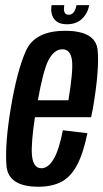

<svg xmlns="http://www.w3.org/2000/svg" viewBox="-20 -723 403 748"><path d="M129.5 4.5Q11 4.5 5 -79Q-1 -162.5 21.5 -298.5Q46.5 -449 81.5 -526Q116.5 -603 234 -603Q353.5 -603 360.5 -526.8Q367.5 -450.5 342 -301Q338.5 -282 335 -266.5H116Q100.5 -162 104.5 -118.5Q109 -67.5 141.5 -67.5Q167 -67.5 188.2 -102Q209.5 -136.5 225 -215.5L320.5 -204Q304.5 -126 280.5 -80.5Q256.5 -35 220 -15.2Q183.5 4.5 129.5 4.5ZM127.5 -332.5H246.5Q265.5 -446.5 260.5 -487.5Q255 -531 223 -531Q190.5 -531 168 -487Q148.5 -448.5 127.5 -332.5ZM241 -628.5Q205 -628.5 190.2 -650Q175.5 -671.5 181 -703H230.5Q224 -665.5 247.5 -665.5Q271 -665.5 278 -703H327.5Q322 -671.5 299.8 -650Q277.5 -628.5 241 -628.5Z"/></svg>

Font: Anybody Condensed Medium
Style: Italic
Weight: 500
Width: 3
Italic angle: -10°
Designer: Tyler Finck
Foundry: Etcetera Type Company
Version: Version 1.010; ttfautohint (v1.8.3) -l 8 -r 50 -G 200 -x 14 